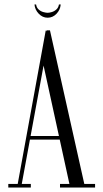

<svg xmlns="http://www.w3.org/2000/svg" viewBox="-20 -834 460 854"><path d="M165.1 -582.2 186.9 -699H202.2L358.5 0H292.2ZM183.5 -699 197.8 -672.8 73.9 0H55.9ZM352.1 -16H402.9V0H356.8ZM246.9 -16H293V0H246.9ZM67.9 -16H117.1V0H67.9ZM16.9 -16H65L61.5 0H16.9ZM102.5 -229H271.1L270 -213H100.5ZM242.1 -814.1H250Q248.1 -790.4 231.4 -772.8Q214.6 -755.2 192 -755.2Q169.1 -755.2 152.2 -773.1Q135.2 -791 133.4 -814.1H140.6Q142.5 -800.5 151.6 -792.1Q160.8 -783.6 172.4 -780.4Q184.1 -777.1 192 -777.1Q199.2 -777.1 210.4 -780.4Q221.6 -783.6 230.9 -792.1Q240.2 -800.5 242.1 -814.1Z"/></svg>

Font: Emberly Black
Style: Regular
Weight: 900
Designer: Rajesh Rajput
Foundry: Rajesh Rajput
Version: Version 1.000